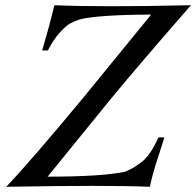

<svg xmlns="http://www.w3.org/2000/svg" viewBox="-20 -716 754 738"><path d="M714 -696Q521 -475 411 -342L163 -37Q372 -37 461 -56Q481 -65 490 -70Q499 -75 519.5 -89.5Q540 -104 557 -129Q574 -154 589 -188H612Q604 -162 593 -128.5Q582 -95 577.5 -80.5Q573 -66 567 -44Q561 -22 556 2Q395 -5 4 2Q100 -99 303 -344L561 -660Q354 -659 285 -641Q262 -633 248 -625Q234 -617 210 -591Q186 -565 164 -522H142Q171 -620 189 -696Q368 -688 714 -696Z"/></svg>

Font: GFS Artemisia
Style: Italic
Weight: 400
Italic angle: -12°
Designer: Takis Katsoulidis and George D. Matthiopoulos
Foundry: George Matthiopoulos and Takis Katsoulidis
Version: Version 1.0